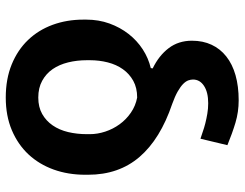

<svg xmlns="http://www.w3.org/2000/svg" viewBox="-108 -699 816 640"><g transform="rotate(90 300.0 -379.0)"><path d="M115.7 -610.8Q115.7 -647.5 129.2 -676.3Q142.6 -705.1 168.2 -725.3Q193.8 -745.6 230.7 -756.1Q267.6 -766.6 314.5 -766.6Q353 -766.6 388.9 -755.9Q424.8 -745.1 463.9 -729L442.4 -639.2Q432.6 -642.1 419.7 -646.7Q406.7 -651.4 391.4 -655.3Q376 -659.2 358.9 -662.1Q341.8 -665 324.2 -665Q287.6 -665 266.4 -651.1Q245.1 -637.2 245.1 -614.3Q245.1 -606.9 248 -598.6Q251 -590.3 259.8 -581.5Q268.6 -572.8 284.7 -563.5Q300.8 -554.2 326.7 -544.9Q443.4 -505.4 502.9 -436.3Q562.5 -367.2 562.5 -264.6V-254.9Q562.5 -198.2 545.2 -149.9Q527.8 -101.6 494.9 -66.2Q461.9 -30.8 414.1 -10.5Q366.2 9.8 305.2 9.8Q243.2 9.8 194.8 -10Q146.5 -29.8 113.3 -64.5Q80.1 -99.1 62.7 -146.5Q45.4 -193.8 45.4 -249V-258.8Q45.4 -299.8 58.3 -335.7Q71.3 -371.6 93.3 -399.7Q115.2 -427.7 144.5 -446.8Q173.8 -465.8 207 -473.6L208 -480Q165.5 -500.5 140.6 -533.2Q115.7 -565.9 115.7 -610.8ZM180.7 -260.7Q180.7 -227.5 188 -198Q195.3 -168.5 210.4 -146.5Q225.6 -124.5 249.3 -111.6Q272.9 -98.6 305.2 -98.6Q336.9 -98.6 359.9 -111.6Q382.8 -124.5 397.9 -146.5Q413.1 -168.5 420.2 -198Q427.2 -227.5 427.2 -260.7V-270.5Q427.2 -295.9 418.7 -321.8Q410.2 -347.7 394.3 -369.6Q378.4 -391.6 355.7 -407.2Q333 -422.9 305.2 -428.2Q272.9 -428.2 249.5 -415.3Q226.1 -402.3 210.7 -380.6Q195.3 -358.9 188 -330.3Q180.7 -301.8 180.7 -270.5Z"/></g></svg>

Font: Roboto Mono
Style: Bold
Weight: 700
Designer: Google
Version: Version 2.000985; 2015; ttfautohint (v1.3)